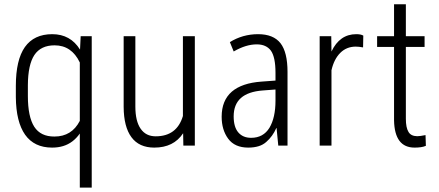

<svg xmlns="http://www.w3.org/2000/svg" viewBox="-20 -668 2013 881"><path d="M107.9 -277.3V-227.5Q107.9 -132.3 137.2 -86.4Q166.5 -41 230 -41.5Q309.1 -41.5 346.2 -113.3V-381.3Q308.6 -460 230.5 -460Q167.5 -460 137.7 -415.5Q108.4 -371.1 107.9 -277.3ZM52.7 -222.2V-273.9Q52.7 -393.1 94.2 -452.1Q136.2 -511.2 219.7 -511.2Q303.2 -511.2 347.2 -440.4L350.1 -500.5V-502H351.1H399.4H400.9V-500.5V191.4V192.9H399.4H347.7H346.2V191.4V-55.2Q331.1 -33.7 312 -19.3Q293 -4.9 269.8 2.2Q246.6 9.3 219.2 9.3Q137.2 9.3 95.2 -49.8Q53.7 -108.9 52.7 -222.2Z M821.3 -1.5 820.3 -56.6Q798.3 -23.4 765.4 -7.1Q732.4 9.3 688 9.3Q618.2 9.3 583 -38.6Q547.9 -85.9 547.4 -177.7V-500.5V-502H548.8H599.6H601.1V-500.5V-179.2Q601.1 -111.8 625.5 -77.1Q649.4 -42.5 694.3 -42.5Q791.5 -42.5 819.3 -135.7V-500.5V-502H820.8H873H874V-500.5V-1.5V0H873H822.8H821.3Z M1244.1 -206.1V-257.3L1186 -252.9Q1119.1 -248 1085.7 -218.5Q1052.2 -189 1052.2 -133.8Q1052.2 -85 1073.5 -60.3Q1094.7 -35.6 1132.3 -35.6Q1188 -35.6 1216.3 -81.5Q1244.1 -127.9 1244.1 -206.1ZM1096.2 -502Q1129.4 -511.2 1164.1 -511.2Q1234.4 -511.2 1267.1 -469.7Q1299.3 -428.2 1299.3 -337.9V-1V0H1297.9H1257.8H1256.8V-1L1249 -80.6H1248Q1231 -42 1201.7 -16.6Q1187 -3.4 1166.5 2.9Q1145.5 9.3 1119.1 9.3Q1057.1 9.3 1026.9 -31.7Q997.1 -72.3 997.1 -132.3Q997.1 -207 1043.9 -247.6Q1090.3 -287.1 1179.2 -293.5L1244.1 -298.3V-334Q1244.1 -405.8 1223.1 -435.5Q1201.7 -464.4 1158.2 -464.4Q1108.9 -464.4 1053.7 -432.6L1052.7 -431.6L1051.8 -433.1L1035.2 -473.6L1034.7 -474.6L1035.6 -475.1Q1062.5 -492.2 1096.2 -502Z M1646 -450.7H1644.5Q1626 -454.1 1612.3 -454.1Q1570.3 -454.1 1541.5 -425.5Q1512.7 -397 1501 -345.7V-1.5V0H1499.5H1447.8H1446.8V-1.5V-500.5V-502H1447.8H1498.5H1500V-500.5L1501 -431.6Q1538.6 -511.2 1614.7 -511.2Q1635.7 -511.2 1646.5 -504.9L1647 -504.4V-503.9L1646 -452.1Z M1842.3 -648.4V-647V-502H1926.8H1928.2V-500.5V-454.1V-452.6H1926.8H1842.3V-123Q1842.3 -82 1854.5 -62.5Q1865.7 -43.5 1894 -43Q1894.5 -43 1895 -43Q1906.7 -43 1931.2 -47.9H1932.6V-46.4L1934.1 0V1L1933.1 1.5Q1915.5 9.3 1882.3 9.3Q1790.5 9.3 1788.1 -115.7V-452.6H1711.9H1710.4V-454.1V-500.5V-502H1711.9H1788.1V-647V-648.4H1789.6H1840.8Z"/></svg>

Font: MAUL Condensed Light
Style: Light
Weight: 300
Designer: MAUL
Version: Version 2.137; 2017; ttfautohint (v1.8.3)